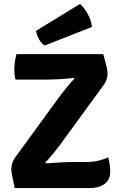

<svg xmlns="http://www.w3.org/2000/svg" viewBox="-20 -959 620 979"><path d="M279 -460.5Q293.5 -480.5 317.2 -509.5Q341 -538.5 359.5 -558.5L356.5 -561.5Q339 -559.5 318.5 -557.8Q298 -556 277.2 -555Q256.5 -554 237 -553.5Q217.5 -553 202.5 -553H59Q55.5 -567.5 54.2 -580.5Q53 -593.5 53 -606.5Q53 -627 56 -645Q59 -663 64 -683H506.5Q517 -645.5 521.5 -626.8Q526 -608 527.2 -599.5Q528.5 -591 528.5 -585Q528.5 -571.5 524.8 -557.5Q521 -543.5 511 -529L288 -223Q273.5 -203 251.5 -176.2Q229.5 -149.5 210 -129L213 -126Q245.5 -128.5 288.2 -130.8Q331 -133 363 -133H418.5Q455.5 -133 483.5 -140Q511.5 -147 531.5 -156.5Q536 -142 539 -122.8Q542 -103.5 542 -84.5Q542 -41.5 512.8 -20.8Q483.5 0 437.5 0H55Q47.5 -35.5 43.8 -53.8Q40 -72 38.8 -80.8Q37.5 -89.5 37.5 -96Q37.5 -110.5 42.2 -126.2Q47 -142 56.5 -155ZM388 -939Q400 -929.5 413.5 -910.2Q427 -891 437 -867.8Q447 -844.5 448.5 -821.5L208 -727Q191.5 -736 179 -759Q166.5 -782 164 -802Z"/></svg>

Font: Signika Light
Style: Bold
Weight: 700
Version: Version 2.003;gftools[0.9.32]